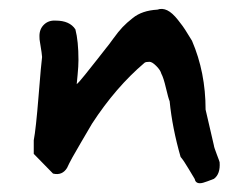

<svg xmlns="http://www.w3.org/2000/svg" viewBox="-20 -415 566 438"><path d="M436 3Q426 3 424 -7Q422 -10 410.5 -29.5Q399 -49 392 -57Q373 -123 367 -184Q364 -191 358.5 -214.5Q353 -238 348 -247Q346 -255 336.5 -264.5Q327 -274 321 -274Q313 -274 310 -272Q244 -216 190 -133Q188 -129 164.5 -89.5Q141 -50 133 -32Q122 -14 101 -19L57 -64V-95Q62 -121 68 -196Q74 -271 76 -285Q76 -290 71 -320Q70 -324 70 -333Q70 -349 80.5 -359Q91 -369 107 -368Q139 -368 152 -348Q159 -321 159 -278Q159 -264 157 -244Q155 -224 155 -223Q160 -227 174 -244.5Q188 -262 203 -281Q218 -300 221 -304Q227 -311 238.5 -327Q250 -343 259.5 -353Q269 -363 283 -374Q304 -391 339 -393Q350 -397 361.5 -391.5Q373 -386 386 -369.5Q399 -353 402.5 -347Q406 -341 418 -322Q449 -250 449 -165L468 -83Q468 -80 474.5 -63Q481 -46 481 -45Q483 -18 468 -7Q465 -6 453.5 -1.5Q442 3 436 3Z"/></svg>

Font: Excalifont
Style: Regular
Weight: 400
Designer: Your Own Font Foundry (Virgil); Ján Filípek / DizajnDesign (Excalifont, modifications)
Foundry: Your Own Font Foundry (Virgil); Ján Filípek / DizajnDesign (Excalifont, modifications)
Version: Version 1.000;Glyphs 3.2 (3227)